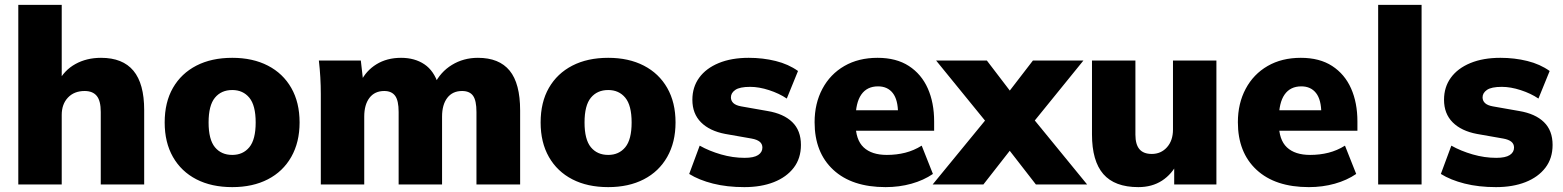

<svg xmlns="http://www.w3.org/2000/svg" viewBox="-20 -756 6408 787"><path d="M55 0V-736H233V-419H218Q243 -468 289 -493.5Q335 -519 394 -519Q483 -519 527 -466Q571 -413 571 -305V0H393V-297Q393 -343 376.5 -363Q360 -383 327 -383Q284 -383 258.5 -356Q233 -329 233 -285V0Z M932 11Q847 11 785 -21Q723 -53 689 -112.5Q655 -172 655 -254Q655 -337 689 -396Q723 -455 785 -487Q847 -519 932 -519Q1016 -519 1078 -487Q1140 -455 1174 -395.5Q1208 -336 1208 -254Q1208 -173 1174 -113Q1140 -53 1078 -21Q1016 11 932 11ZM932 -121Q976 -121 1002 -152.5Q1028 -184 1028 -254Q1028 -324 1002 -355.5Q976 -387 932 -387Q887 -387 861 -355.5Q835 -324 835 -254Q835 -184 861 -152.5Q887 -121 932 -121Z M1295 0V-370Q1295 -404 1293 -439Q1291 -474 1287 -508H1459L1469 -420H1458Q1480 -466 1523 -492.5Q1566 -519 1624 -519Q1680 -519 1719.5 -492.5Q1759 -466 1777 -409H1760Q1785 -461 1832.5 -490Q1880 -519 1939 -519Q2026 -519 2069 -466.5Q2112 -414 2112 -303V0H1933V-297Q1933 -344 1919 -363.5Q1905 -383 1874 -383Q1835 -383 1813.5 -355Q1792 -327 1792 -278V0H1614V-297Q1614 -344 1599.5 -363.5Q1585 -383 1555 -383Q1516 -383 1494.5 -355Q1473 -327 1473 -278V0Z M2473 11Q2388 11 2326 -21Q2264 -53 2230 -112.5Q2196 -172 2196 -254Q2196 -337 2230 -396Q2264 -455 2326 -487Q2388 -519 2473 -519Q2557 -519 2619 -487Q2681 -455 2715 -395.5Q2749 -336 2749 -254Q2749 -173 2715 -113Q2681 -53 2619 -21Q2557 11 2473 11ZM2473 -121Q2517 -121 2543 -152.5Q2569 -184 2569 -254Q2569 -324 2543 -355.5Q2517 -387 2473 -387Q2428 -387 2402 -355.5Q2376 -324 2376 -254Q2376 -184 2402 -152.5Q2428 -121 2473 -121Z M3031 11Q2960 11 2902.5 -3.5Q2845 -18 2805 -43L2848 -159Q2887 -137 2935.5 -123Q2984 -109 3032 -109Q3070 -109 3087.5 -120.5Q3105 -132 3105 -151Q3105 -166 3094 -175Q3083 -184 3061 -188L2953 -207Q2889 -219 2853.5 -254.5Q2818 -290 2818 -347Q2818 -399 2846 -437.5Q2874 -476 2926 -497.5Q2978 -519 3049 -519Q3107 -519 3159.5 -506Q3212 -493 3251 -465L3205 -352Q3174 -373 3132.5 -386.5Q3091 -400 3055 -400Q3012 -400 2994 -387.5Q2976 -375 2976 -357Q2976 -343 2986 -333.5Q2996 -324 3018 -320L3126 -301Q3192 -290 3227.5 -255.5Q3263 -221 3263 -162Q3263 -107 3233.5 -68.5Q3204 -30 3152 -9.5Q3100 11 3031 11Z M3610 11Q3472 11 3395.5 -60Q3319 -131 3319 -255Q3319 -332 3351 -392Q3383 -452 3441 -485.5Q3499 -519 3577 -519Q3654 -519 3705.5 -485.5Q3757 -452 3783 -393.5Q3809 -335 3809 -258V-220H3468V-304H3678L3661 -290Q3661 -347 3639.5 -374.5Q3618 -402 3579 -402Q3534 -402 3510.5 -368.5Q3487 -335 3487 -268V-250Q3487 -183 3520 -152Q3553 -121 3615 -121Q3655 -121 3690.5 -130Q3726 -139 3758 -159L3804 -43Q3766 -17 3716 -3Q3666 11 3610 11Z M3803 0 4049 -300V-223L3817 -508H4025L4151 -343H4087L4214 -508H4421L4189 -222V-302L4436 0H4226L4087 -179H4151L4011 0Z M4646 11Q4549 11 4502.5 -42.5Q4456 -96 4456 -205V-508H4634V-204Q4634 -164 4650.5 -144.5Q4667 -125 4701 -125Q4739 -125 4763.5 -152.5Q4788 -180 4788 -225V-508H4966V0H4793V-91H4808Q4784 -42 4743 -15.5Q4702 11 4646 11Z M5345 11Q5207 11 5130.5 -60Q5054 -131 5054 -255Q5054 -332 5086 -392Q5118 -452 5176 -485.5Q5234 -519 5312 -519Q5389 -519 5440.5 -485.5Q5492 -452 5518 -393.5Q5544 -335 5544 -258V-220H5203V-304H5413L5396 -290Q5396 -347 5374.5 -374.5Q5353 -402 5314 -402Q5269 -402 5245.5 -368.5Q5222 -335 5222 -268V-250Q5222 -183 5255 -152Q5288 -121 5350 -121Q5390 -121 5425.5 -130Q5461 -139 5493 -159L5539 -43Q5501 -17 5451 -3Q5401 11 5345 11Z M5629 0V-736H5807V0Z M6112 11Q6041 11 5983.5 -3.5Q5926 -18 5886 -43L5929 -159Q5968 -137 6016.5 -123Q6065 -109 6113 -109Q6151 -109 6168.5 -120.5Q6186 -132 6186 -151Q6186 -166 6175 -175Q6164 -184 6142 -188L6034 -207Q5970 -219 5934.5 -254.5Q5899 -290 5899 -347Q5899 -399 5927 -437.5Q5955 -476 6007 -497.5Q6059 -519 6130 -519Q6188 -519 6240.5 -506Q6293 -493 6332 -465L6286 -352Q6255 -373 6213.5 -386.5Q6172 -400 6136 -400Q6093 -400 6075 -387.5Q6057 -375 6057 -357Q6057 -343 6067 -333.5Q6077 -324 6099 -320L6207 -301Q6273 -290 6308.5 -255.5Q6344 -221 6344 -162Q6344 -107 6314.5 -68.5Q6285 -30 6233 -9.5Q6181 11 6112 11Z"/></svg>

Font: Mulish ExtraLight Black
Style: Regular
Weight: 900
Version: Version 3.603